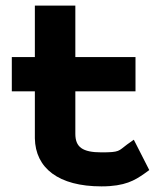

<svg xmlns="http://www.w3.org/2000/svg" viewBox="-20 -652 568 683"><path d="M511 -47 456 -155 432 -138C401 -115 407 -110 341 -110C273 -110 248 -129 248 -176V-327H462V-449H248V-632H104V-449H22V-327H104V-160C106 -54 188 11 341 11C425 11 460 -11 493 -34Z"/></svg>

Font: Charger
Style: Hemi
Weight: 900
Designer: Jasper
Foundry: Cannot Into Space Fonts
Version: Version 0.99